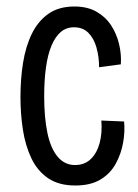

<svg xmlns="http://www.w3.org/2000/svg" viewBox="-20 -560 426 591"><path d="M212 11Q161 11 128 -11.5Q95 -34 76.5 -73Q58 -112 50.5 -160.5Q43 -209 43 -261Q43 -317 51 -367Q59 -417 78 -456Q97 -495 129 -517.5Q161 -540 209 -540Q249 -540 277 -524Q305 -508 322 -482Q339 -456 346.5 -424.5Q354 -393 352 -362L285 -353Q285 -385 277 -413.5Q269 -442 252 -459Q235 -476 208 -476Q184 -476 167 -461.5Q150 -447 138.5 -419.5Q127 -392 121.5 -352.5Q116 -313 116 -264Q116 -198 126 -150.5Q136 -103 157.5 -77.5Q179 -52 211 -52Q240 -52 259 -70Q278 -88 286.5 -119Q295 -150 292 -189L362 -186Q365 -155 359 -121Q353 -87 336.5 -56.5Q320 -26 289.5 -7.5Q259 11 212 11Z"/></svg>

Font: Bricolage Grotesque Condensed Light
Style: Regular
Weight: 300
Width: 3
Designer: Mathieu Triay
Foundry: Atelier Triay
Version: Version 1.000;gftools[0.9.30]